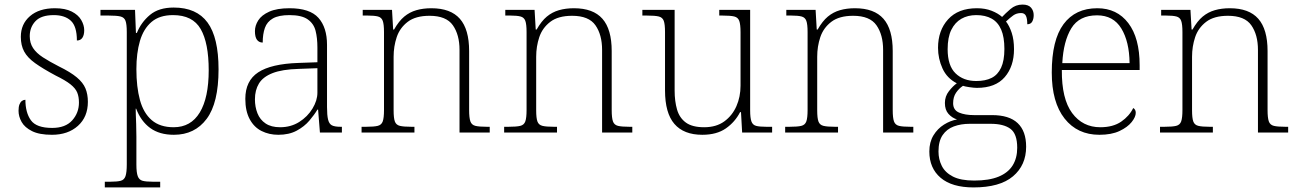

<svg xmlns="http://www.w3.org/2000/svg" viewBox="-20 -579 5676 839"><path d="M207 10Q152 10 120 -6Q88 -22 74.5 -46Q61 -70 61 -95Q61 -112 65 -122.5Q69 -133 76 -138Q83 -143 91 -143Q91 -87 115 -53.5Q139 -20 208 -20Q266 -20 295.5 -53Q325 -86 325 -131Q325 -156 317.5 -174.5Q310 -193 288 -210.5Q266 -228 223 -249Q167 -279 133.5 -303Q100 -327 85.5 -354Q71 -381 71 -418Q71 -474 111 -508.5Q151 -543 220 -543Q265 -543 293.5 -528.5Q322 -514 335 -491.5Q348 -469 348 -447Q348 -426 340 -414Q332 -402 316 -402Q316 -464 289.5 -488.5Q263 -513 215 -513Q160 -513 135 -486.5Q110 -460 110 -421Q110 -391 124.5 -369Q139 -347 167.5 -328.5Q196 -310 237 -289Q288 -264 315.5 -241Q343 -218 353.5 -192.5Q364 -167 364 -134Q364 -68 320.5 -29Q277 10 207 10Z M438 240V215H464Q492 215 507.5 211Q523 207 528.5 190.5Q534 174 534 139V-439Q534 -473 528.5 -488Q523 -503 506.5 -507Q490 -511 456 -511H419V-536H570L574 -435H578Q597 -482 635.5 -514Q674 -546 739 -546Q839 -546 887 -480.5Q935 -415 935 -276Q935 -129 883 -59.5Q831 10 740 10Q677 10 636.5 -19.5Q596 -49 575 -104H573Q573 -94 573.5 -77.5Q574 -61 575 -37.5Q576 -14 576 18V140Q576 175 582 191Q588 207 603 211Q618 215 646 215H680V240ZM739 -23Q814 -23 853 -87.5Q892 -152 892 -272Q892 -391 857 -452Q822 -513 736 -513Q677 -513 642 -483Q607 -453 591.5 -400Q576 -347 576 -277Q576 -199 591.5 -142Q607 -85 643 -54Q679 -23 739 -23Z M1196 10Q1156 10 1123 -6.5Q1090 -23 1071 -58.5Q1052 -94 1052 -147Q1052 -226 1108.5 -263Q1165 -300 1284 -304L1367 -307V-371Q1367 -413 1359 -444.5Q1351 -476 1324.5 -494.5Q1298 -513 1245 -513Q1198 -513 1172.5 -498.5Q1147 -484 1137.5 -457Q1128 -430 1128 -393Q1112 -393 1103 -405Q1094 -417 1094 -443Q1094 -467 1108.5 -490Q1123 -513 1156.5 -528Q1190 -543 1245 -543Q1334 -543 1371.5 -501Q1409 -459 1409 -383V-111Q1409 -76 1413.5 -57Q1418 -38 1430 -31.5Q1442 -25 1468 -25H1474V0H1378L1370 -100H1367Q1354 -78 1332 -52Q1310 -26 1276.5 -8Q1243 10 1196 10ZM1204 -23Q1251 -23 1287.5 -46Q1324 -69 1345.5 -104.5Q1367 -140 1367 -174V-281L1286 -278Q1213 -276 1171 -259.5Q1129 -243 1111.5 -214Q1094 -185 1094 -145Q1094 -112 1105 -84Q1116 -56 1140.5 -39.5Q1165 -23 1204 -23Z M1560 0V-25H1580Q1614 -25 1630.5 -29Q1647 -33 1652.5 -48.5Q1658 -64 1658 -98V-439Q1658 -473 1652.5 -488Q1647 -503 1631.5 -507Q1616 -511 1588 -511H1565V-536H1693L1698 -450H1702Q1723 -487 1746.5 -506.5Q1770 -526 1799.5 -534.5Q1829 -543 1865 -543Q1949 -543 1989.5 -497Q2030 -451 2030 -356V-98Q2030 -64 2035.5 -48.5Q2041 -33 2057.5 -29Q2074 -25 2107 -25H2120V0H1988V-361Q1988 -427 1959 -468.5Q1930 -510 1857 -510Q1796 -510 1761.5 -483.5Q1727 -457 1713.5 -416.5Q1700 -376 1700 -331V-97Q1700 -63 1705.5 -48Q1711 -33 1727.5 -29Q1744 -25 1777 -25H1791V0Z M2183 0V-25H2203Q2237 -25 2253.5 -29Q2270 -33 2275.5 -48.5Q2281 -64 2281 -98V-439Q2281 -473 2275.5 -488Q2270 -503 2254.5 -507Q2239 -511 2211 -511H2188V-536H2316L2321 -450H2325Q2346 -487 2369.5 -506.5Q2393 -526 2422.5 -534.5Q2452 -543 2488 -543Q2572 -543 2612.5 -497Q2653 -451 2653 -356V-98Q2653 -64 2658.5 -48.5Q2664 -33 2680.5 -29Q2697 -25 2730 -25H2743V0H2611V-361Q2611 -427 2582 -468.5Q2553 -510 2480 -510Q2419 -510 2384.5 -483.5Q2350 -457 2336.5 -416.5Q2323 -376 2323 -331V-97Q2323 -63 2328.5 -48Q2334 -33 2350.5 -29Q2367 -25 2400 -25H2414V0Z M3049 10Q2968 10 2927 -37.5Q2886 -85 2886 -184V-439Q2886 -473 2880.5 -488Q2875 -503 2858.5 -507Q2842 -511 2808 -511H2787V-536H2928V-183Q2928 -137 2938.5 -100.5Q2949 -64 2977 -43.5Q3005 -23 3057 -23Q3110 -23 3145 -48.5Q3180 -74 3198 -115Q3216 -156 3216 -205V-438Q3216 -472 3210.5 -487.5Q3205 -503 3188.5 -507Q3172 -511 3138 -511H3123V-536H3258V-97Q3258 -64 3263.5 -48.5Q3269 -33 3284 -29Q3299 -25 3328 -25H3354V0H3223L3218 -89H3214Q3192 -46 3152 -18Q3112 10 3049 10Z M3411 0V-25H3431Q3465 -25 3481.5 -29Q3498 -33 3503.5 -48.5Q3509 -64 3509 -98V-439Q3509 -473 3503.5 -488Q3498 -503 3482.5 -507Q3467 -511 3439 -511H3416V-536H3544L3549 -450H3553Q3574 -487 3597.5 -506.5Q3621 -526 3650.5 -534.5Q3680 -543 3716 -543Q3800 -543 3840.5 -497Q3881 -451 3881 -356V-98Q3881 -64 3886.5 -48.5Q3892 -33 3908.5 -29Q3925 -25 3958 -25H3971V0H3839V-361Q3839 -427 3810 -468.5Q3781 -510 3708 -510Q3647 -510 3612.5 -483.5Q3578 -457 3564.5 -416.5Q3551 -376 3551 -331V-97Q3551 -63 3556.5 -48Q3562 -33 3578.5 -29Q3595 -25 3628 -25H3642V0Z M4234 240Q4140 240 4090.5 198Q4041 156 4041 83Q4041 42 4059 12.5Q4077 -17 4105 -34.5Q4133 -52 4162 -57Q4140 -64 4124.5 -81.5Q4109 -99 4109 -129Q4109 -158 4126.5 -180.5Q4144 -203 4161 -215Q4118 -237 4098.5 -280Q4079 -323 4079 -370Q4079 -446 4123 -494.5Q4167 -543 4249 -543Q4285 -543 4313 -532Q4341 -521 4359 -505Q4373 -520 4395.5 -539.5Q4418 -559 4448 -559Q4474 -559 4485.5 -545.5Q4497 -532 4497 -513Q4497 -496 4490.5 -484.5Q4484 -473 4469 -473Q4469 -498 4463 -510Q4457 -522 4442 -522Q4422 -522 4407.5 -511.5Q4393 -501 4376 -485Q4391 -466 4401 -435.5Q4411 -405 4411 -364Q4411 -289 4370.5 -242Q4330 -195 4249 -195Q4237 -195 4216.5 -198Q4196 -201 4188 -204Q4170 -192 4157.5 -173.5Q4145 -155 4145 -128Q4145 -98 4171 -87Q4197 -76 4236 -76H4315Q4390 -76 4427 -41Q4464 -6 4464 62Q4464 143 4406.5 191.5Q4349 240 4234 240ZM4237 210Q4302 210 4343.5 193Q4385 176 4405 144Q4425 112 4425 67Q4425 6 4395.5 -16Q4366 -38 4309 -38H4217Q4179 -38 4148 -26.5Q4117 -15 4099 11.5Q4081 38 4081 83Q4081 117 4095.5 146Q4110 175 4144 192.5Q4178 210 4237 210ZM4246 -225Q4286 -225 4313 -238.5Q4340 -252 4354.5 -283Q4369 -314 4369 -365Q4369 -417 4355 -449.5Q4341 -482 4313.5 -497.5Q4286 -513 4246 -513Q4209 -513 4181 -497Q4153 -481 4137 -448.5Q4121 -416 4121 -364Q4121 -292 4155.5 -258.5Q4190 -225 4246 -225Z M4784 10Q4688 10 4632 -61Q4576 -132 4576 -262Q4576 -404 4627.5 -473.5Q4679 -543 4775 -543Q4861 -543 4910.5 -478Q4960 -413 4960 -294V-273H4620Q4619 -147 4665 -85Q4711 -23 4788 -23Q4844 -23 4879.5 -47.5Q4915 -72 4932 -107Q4937 -104 4940 -99Q4943 -94 4943 -86Q4943 -68 4925 -45.5Q4907 -23 4872 -6.5Q4837 10 4784 10ZM4916 -303Q4915 -397 4880 -454.5Q4845 -512 4774 -512Q4696 -512 4661.5 -455.5Q4627 -399 4622 -303Z M5049 0V-25H5069Q5103 -25 5119.5 -29Q5136 -33 5141.5 -48.5Q5147 -64 5147 -98V-439Q5147 -473 5141.5 -488Q5136 -503 5120.5 -507Q5105 -511 5077 -511H5054V-536H5182L5187 -450H5191Q5212 -487 5235.5 -506.5Q5259 -526 5288.5 -534.5Q5318 -543 5354 -543Q5438 -543 5478.5 -497Q5519 -451 5519 -356V-98Q5519 -64 5524.5 -48.5Q5530 -33 5546.5 -29Q5563 -25 5596 -25H5609V0H5477V-361Q5477 -427 5448 -468.5Q5419 -510 5346 -510Q5285 -510 5250.5 -483.5Q5216 -457 5202.5 -416.5Q5189 -376 5189 -331V-97Q5189 -63 5194.5 -48Q5200 -33 5216.5 -29Q5233 -25 5266 -25H5280V0Z"/></svg>

Font: Noto Serif Gujarati ExtraLight
Style: Regular
Weight: 250
Version: Version 2.102